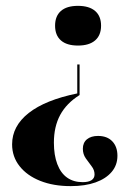

<svg xmlns="http://www.w3.org/2000/svg" viewBox="-20 -450 458 663"><path d="M224.2 192.7Q164.5 192.7 119 174.6Q73.4 156.5 47.6 123.8Q21.8 91.1 21.8 48.4Q21.8 -14.5 79 -59.7Q136.3 -104.8 246.8 -127.4V-227.4H254.8V-121.8Q209.7 -93.5 187.9 -53.2Q166.1 -12.9 166.1 42.7Q166.1 85.5 177.8 116.5Q189.5 147.6 211.7 163.3Q233.9 179 265.3 179Q285.5 179 296 172.2Q306.5 165.3 306.5 152.4Q306.5 137.1 296.4 124.2Q286.3 111.3 276.2 96.8Q266.1 82.3 266.1 63.7Q266.1 42.7 280.2 31Q294.4 19.4 318.5 19.4Q350 19.4 367.7 37.9Q385.5 56.5 385.5 87.9Q385.5 120.2 365.7 143.5Q346 166.9 310.1 179.8Q274.2 192.7 224.2 192.7ZM249.2 -292.7Q210.5 -292.7 190.3 -310.5Q170.2 -328.2 170.2 -361.3Q170.2 -394.4 190.3 -412.1Q210.5 -429.8 249.2 -429.8Q287.9 -429.8 308.5 -412.1Q329 -394.4 329 -361.3Q329 -328.2 308.5 -310.5Q287.9 -292.7 249.2 -292.7Z"/></svg>

Font: Playfair 144pt SemiCondensed Black
Style: Regular
Weight: 900
Width: 4
Designer: Claus Eggers Sørensen
Foundry: Claus Eggers Sørensen
Version: Version 2.203